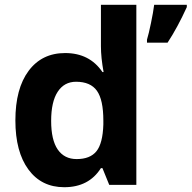

<svg xmlns="http://www.w3.org/2000/svg" viewBox="-20 -780 808 810"><path d="M600.1 -612.8Q607.4 -636.7 616.9 -682.6Q626.5 -728.5 630.4 -759.8H768.1V-750Q729 -664.1 687 -600.1H600.1ZM251 9.8Q154.8 9.8 99.9 -64.9Q44.9 -139.6 44.9 -272Q44.9 -406.2 100.8 -481.2Q156.7 -556.2 254.9 -556.2Q357.9 -556.2 412.1 -476.1H417Q405.8 -537.1 405.8 -585V-759.8H555.2V0H440.9L412.1 -70.8H405.8Q355 9.8 251 9.8ZM303.2 -108.9Q360.4 -108.9 387 -142.1Q413.6 -175.3 416 -254.9V-271Q416 -358.9 388.9 -397Q361.8 -435.1 300.8 -435.1Q251 -435.1 223.4 -392.8Q195.8 -350.6 195.8 -270Q195.8 -189.5 223.6 -149.2Q251.5 -108.9 303.2 -108.9Z"/></svg>

Font: Zoram GWebM
Style: Bold
Weight: 700
Foundry: Ascender Corporation
Version: Version 1.000